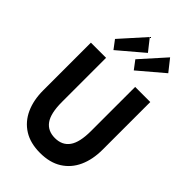

<svg xmlns="http://www.w3.org/2000/svg" viewBox="-276 -1025 1132 1132"><g transform="rotate(45 290.0 -458.5)"><path d="M293.5 12Q212.5 12 157.5 -22.5Q102.5 -57 74.2 -118.8Q46 -180.5 46 -262.5V-660H172.5V-292.5Q172.5 -197.5 203 -154.8Q233.5 -112 293.5 -112Q353.5 -112 384.2 -154.8Q415 -197.5 415 -292.5V-660H541V-262.5Q541 -181 513 -119.2Q485 -57.5 430 -22.8Q375 12 293.5 12ZM171 -723 131 -776 268 -929 326.5 -855ZM340.5 -723 300.5 -776 437.5 -929 496 -855Z"/></g></svg>

Font: Lucymar Sans SemiBold
Style: Regular
Weight: 600
Foundry: The League of Moveable Type (original font) / Main changes by Cristiano Sobral with portions from Mirco Monsees
Version: Version 2.001;August 30, 2020;FontCreator 13.0.0.2681 64-bit